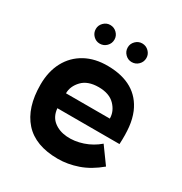

<svg xmlns="http://www.w3.org/2000/svg" viewBox="-163 -806 888 937"><g transform="rotate(30 281.0 -338.0)"><path d="M519 -204H169Q173 -159 203 -135Q233 -111 277 -107.5Q321 -104 367.5 -119.5Q414 -135 451 -167L517 -76Q462 -30 405.5 -10.5Q349 9 294 9Q167 9 103.5 -62Q40 -133 40 -263Q40 -337 69.5 -392Q99 -447 153.5 -477Q208 -507 282 -506Q444 -504 498 -379Q513 -343 517.5 -300Q522 -257 519 -204ZM293 -394Q232 -394 200.5 -361Q169 -328 169 -288H416Q416 -329 384.5 -361.5Q353 -394 293 -394ZM190 -580Q169 -580 153.5 -595.5Q138 -611 138 -633Q138 -654 153.5 -669.5Q169 -685 190 -685Q212 -685 227.5 -669.5Q243 -654 243 -633Q243 -611 227.5 -595.5Q212 -580 190 -580ZM370 -580Q349 -580 333.5 -595.5Q318 -611 318 -633Q318 -654 333.5 -669.5Q349 -685 370 -685Q392 -685 407.5 -669.5Q423 -654 423 -633Q423 -611 407.5 -595.5Q392 -580 370 -580Z"/></g></svg>

Font: Kulim Park
Style: Bold
Weight: 700
Designer: Noponies / Dale Sattler
Foundry: Noponies
Version: Version 1.000; ttfautohint (v1.8.3)